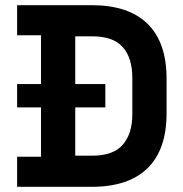

<svg xmlns="http://www.w3.org/2000/svg" viewBox="-20 -720 706 740"><path d="M46 0V-116H138V-584H46V-700H334Q475 -700 548.5 -628.5Q622 -557 622 -416V-284Q622 -143 548.5 -71.5Q475 0 334 0ZM270 -120H336Q416 -120 453 -162Q490 -204 490 -280V-420Q490 -497 453 -538.5Q416 -580 336 -580H270ZM46 -306V-396H386V-306Z"/></svg>

Font: Space Grotesk Light
Style: Bold
Weight: 700
Version: Version 2.000